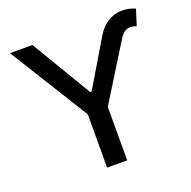

<svg xmlns="http://www.w3.org/2000/svg" viewBox="-130 -864 988 992"><g transform="rotate(-20 364.5 -368.0)"><path d="M339.8 -380.4V-397H357.4V-380.4ZM23.9 -727.5H147.5L348.6 -390.1L502.9 -648.9Q528.8 -692.4 563.2 -713.6Q597.7 -734.9 636.7 -736.3Q675.8 -737.8 714.4 -721.2L687 -634.3Q658.2 -645.5 635.5 -638.4Q612.8 -631.3 593.3 -599.1L403.8 -293.5V0H293.5V-293.5Z"/></g></svg>

Font: Inter 18pt Medium
Style: Regular
Weight: 500
Designer: Rasmus Andersson
Foundry: rsms
Version: Version 4.001;git-66647c0bb